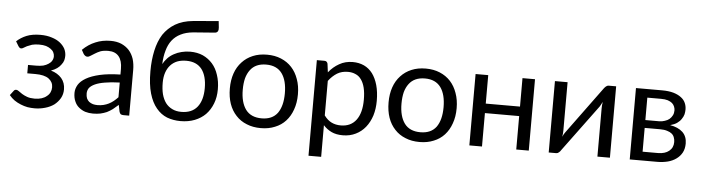

<svg xmlns="http://www.w3.org/2000/svg" viewBox="-51 -954 4963 1358"><g transform="rotate(5 2430.0 -275.0)"><path d="M38.1 -454.1Q67.4 -481.4 107.4 -498Q148.4 -514.6 206.1 -514.6Q252 -514.6 287.1 -502.9Q322.3 -492.2 345.7 -473.6Q369.1 -455.1 381.8 -431.6Q393.6 -407.2 393.6 -381.8Q393.6 -367.2 389.6 -350.6Q384.8 -334 373 -319.3Q362.3 -303.7 344.7 -291Q327.1 -278.3 301.8 -269.5Q349.6 -255.9 377.9 -223.6Q405.3 -191.4 405.3 -144.5Q405.3 -110.4 389.6 -82Q373 -53.7 346.7 -33.2Q319.3 -13.7 284.2 -3.9Q248 6.8 209 6.8Q184.6 6.8 159.2 2.9Q133.8 -2 110.4 -11.7Q85.9 -21.5 64.5 -36.1Q43.9 -50.8 27.3 -71.3Q35.2 -82 51.8 -103.5Q57.6 -112.3 69.3 -112.3Q78.1 -112.3 87.9 -104.5Q98.6 -96.7 113.3 -86.9Q128.9 -77.1 150.4 -69.3Q171.9 -61.5 203.1 -61.5Q231.4 -61.5 252.9 -68.4Q274.4 -75.2 289.1 -87.9Q304.7 -99.6 312.5 -116.2Q320.3 -132.8 320.3 -152.3Q320.3 -189.5 289.1 -212.9Q257.8 -235.4 194.3 -235.4Q175.8 -235.4 136.7 -235.4Q136.7 -250 136.7 -294.9Q151.4 -294.9 194.3 -294.9Q221.7 -294.9 244.1 -299.8Q265.6 -305.7 281.2 -316.4Q296.9 -326.2 304.7 -339.8Q313.5 -354.5 313.5 -371.1Q313.5 -385.7 306.6 -399.4Q299.8 -413.1 285.2 -422.9Q272.5 -432.6 252 -439.5Q231.4 -445.3 203.1 -445.3Q173.8 -445.3 152.3 -439.5Q131.8 -432.6 117.2 -425.8Q103.5 -418.9 94.7 -413.1Q85.9 -407.2 79.1 -407.2Q72.3 -407.2 68.4 -409.2Q64.5 -412.1 58.6 -419.9Q51.8 -431.6 38.1 -454.1Z M793.9 -227.5Q732.4 -225.6 689.5 -217.8Q646.5 -210.9 619.1 -198.2Q591.8 -185.5 579.1 -168.9Q567.4 -151.4 567.4 -130.9Q567.4 -110.4 573.2 -95.7Q580.1 -81.1 590.8 -72.3Q602.5 -63.5 618.2 -58.6Q632.8 -54.7 650.4 -54.7Q673.8 -54.7 693.4 -59.6Q712.9 -64.5 730.5 -73.2Q748 -82 763.7 -94.7Q779.3 -107.4 793.9 -123Q793.9 -158.2 793.9 -227.5ZM506.8 -434.6Q548.8 -475.6 597.7 -495.1Q645.5 -515.6 705.1 -515.6Q747.1 -515.6 780.3 -502Q813.5 -487.3 835.9 -462.9Q858.4 -437.5 870.1 -402.3Q880.9 -366.2 880.9 -324.2Q880.9 -215.8 880.9 0Q871.1 0 841.8 0Q829.1 0 821.3 -3.9Q814.5 -8.8 810.5 -21.5Q807.6 -37.1 800.8 -69.3Q780.3 -50.8 761.7 -36.1Q743.2 -22.5 721.7 -11.7Q701.2 -2.9 676.8 2.9Q653.3 7.8 624 7.8Q594.7 7.8 568.4 0Q543 -8.8 523.4 -25.4Q503.9 -41 493.2 -66.4Q481.4 -91.8 481.4 -127Q481.4 -156.2 498 -184.6Q514.6 -211.9 551.8 -233.4Q588.9 -254.9 648.4 -268.6Q708 -282.2 793.9 -284.2Q793.9 -297.9 793.9 -324.2Q793.9 -382.8 768.6 -413.1Q743.2 -443.4 694.3 -443.4Q661.1 -443.4 638.7 -435.5Q617.2 -426.8 600.6 -416Q584 -406.2 572.3 -398.4Q560.5 -389.6 548.8 -389.6Q540 -389.6 534.2 -394.5Q527.3 -399.4 522.5 -406.2Q517.6 -416 506.8 -434.6Z M1245.1 -58.6Q1320.3 -58.6 1358.4 -106.4Q1396.5 -154.3 1396.5 -240.2Q1396.5 -326.2 1360.4 -374Q1323.2 -421.9 1250 -421.9Q1213.9 -421.9 1185.5 -411.1Q1157.2 -399.4 1137.7 -377.9Q1118.2 -356.4 1107.4 -325.2Q1096.7 -293.9 1096.7 -252.9Q1096.7 -207 1105.5 -171.9Q1115.2 -135.7 1133.8 -110.4Q1152.3 -85.9 1180.7 -72.3Q1208 -58.6 1245.1 -58.6ZM1280.3 -626Q1228.5 -621.1 1192.4 -602.5Q1156.2 -585 1131.8 -553.7Q1108.4 -523.4 1096.7 -480.5Q1084 -437.5 1082 -383.8Q1094.7 -407.2 1113.3 -426.8Q1131.8 -446.3 1157.2 -460Q1181.6 -473.6 1210 -480.5Q1239.3 -488.3 1271.5 -488.3Q1322.3 -488.3 1362.3 -470.7Q1402.3 -452.1 1430.7 -419.9Q1459 -387.7 1473.6 -341.8Q1489.3 -295.9 1489.3 -240.2Q1489.3 -183.6 1471.7 -138.7Q1454.1 -92.8 1421.9 -59.6Q1390.6 -28.3 1345.7 -10.7Q1300.8 6.8 1245.1 6.8Q1194.3 6.8 1149.4 -9.8Q1105.5 -27.3 1073.2 -66.4Q1040 -105.5 1021.5 -168.9Q1002.9 -232.4 1002.9 -326.2Q1002.9 -406.2 1017.6 -472.7Q1032.2 -540 1063.5 -589.8Q1096.7 -638.7 1147.5 -668.9Q1199.2 -699.2 1272.5 -706.1Q1333 -710.9 1453.1 -721.7Q1454.1 -710 1458 -675.8Q1460 -660.2 1454.1 -649.4Q1448.2 -638.7 1432.6 -637.7Q1381.8 -633.8 1280.3 -626Z M1815.4 -514.6Q1871.1 -514.6 1915 -496.1Q1960 -477.5 1991.2 -443.4Q2022.5 -409.2 2039.1 -361.3Q2056.6 -313.5 2056.6 -253.9Q2056.6 -193.4 2039.1 -145.5Q2022.5 -97.7 1991.2 -63.5Q1960 -29.3 1915 -11.7Q1871.1 6.8 1815.4 6.8Q1758.8 6.8 1714.8 -11.7Q1669.9 -29.3 1638.7 -63.5Q1606.4 -97.7 1589.8 -145.5Q1573.2 -193.4 1573.2 -253.9Q1573.2 -313.5 1589.8 -361.3Q1606.4 -409.2 1638.7 -443.4Q1669.9 -477.5 1714.8 -496.1Q1758.8 -514.6 1815.4 -514.6ZM1815.4 -62.5Q1890.6 -62.5 1927.7 -112.3Q1963.9 -163.1 1963.9 -252.9Q1963.9 -343.8 1927.7 -393.6Q1890.6 -444.3 1815.4 -444.3Q1777.3 -444.3 1749 -431.6Q1720.7 -418.9 1702.1 -393.6Q1683.6 -369.1 1673.8 -334Q1665 -297.9 1665 -252.9Q1665 -163.1 1702.1 -112.3Q1739.3 -62.5 1815.4 -62.5Z M2258.8 -122.1Q2283.2 -88.9 2312.5 -75.2Q2340.8 -61.5 2377 -61.5Q2448.2 -61.5 2486.3 -112.3Q2524.4 -163.1 2524.4 -256.8Q2524.4 -305.7 2515.6 -341.8Q2506.8 -377 2490.2 -399.4Q2473.6 -422.9 2449.2 -432.6Q2425.8 -443.4 2395.5 -443.4Q2351.6 -443.4 2319.3 -423.8Q2286.1 -403.3 2258.8 -367.2Q2258.8 -285.2 2258.8 -122.1ZM2253.9 -427.7Q2286.1 -467.8 2328.1 -491.2Q2370.1 -515.6 2423.8 -515.6Q2467.8 -515.6 2503.9 -499Q2539.1 -482.4 2564.5 -449.2Q2588.9 -416 2602.5 -368.2Q2616.2 -319.3 2616.2 -256.8Q2616.2 -200.2 2601.6 -152.3Q2585.9 -103.5 2557.6 -68.4Q2529.3 -33.2 2489.3 -13.7Q2448.2 6.8 2397.5 6.8Q2350.6 6.8 2317.4 -8.8Q2284.2 -24.4 2258.8 -52.7Q2258.8 22.5 2258.8 171.9Q2236.3 171.9 2168.9 171.9Q2168.9 43.9 2168.9 -336.9Q2168.9 -378.9 2168.9 -506.8Q2182.6 -506.8 2222.7 -506.8Q2241.2 -506.8 2246.1 -488.3Q2249 -467.8 2253.9 -427.7Z M2942.4 -514.6Q2998 -514.6 3042 -496.1Q3086.9 -477.5 3118.2 -443.4Q3149.4 -409.2 3166 -361.3Q3183.6 -313.5 3183.6 -253.9Q3183.6 -193.4 3166 -145.5Q3149.4 -97.7 3118.2 -63.5Q3086.9 -29.3 3042 -11.7Q2998 6.8 2942.4 6.8Q2885.7 6.8 2841.8 -11.7Q2796.9 -29.3 2765.6 -63.5Q2733.4 -97.7 2716.8 -145.5Q2700.2 -193.4 2700.2 -253.9Q2700.2 -313.5 2716.8 -361.3Q2733.4 -409.2 2765.6 -443.4Q2796.9 -477.5 2841.8 -496.1Q2885.7 -514.6 2942.4 -514.6ZM2942.4 -62.5Q3017.6 -62.5 3054.7 -112.3Q3090.8 -163.1 3090.8 -252.9Q3090.8 -343.8 3054.7 -393.6Q3017.6 -444.3 2942.4 -444.3Q2904.3 -444.3 2876 -431.6Q2847.7 -418.9 2829.1 -393.6Q2810.5 -369.1 2800.8 -334Q2792 -297.9 2792 -252.9Q2792 -163.1 2829.1 -112.3Q2866.2 -62.5 2942.4 -62.5Z M3717.8 -506.8Q3717.8 -379.9 3717.8 0Q3695.3 0 3628.9 0Q3628.9 -59.6 3628.9 -237.3Q3567.4 -237.3 3385.7 -237.3Q3385.7 -177.7 3385.7 0Q3363.3 0 3295.9 0Q3295.9 -79.1 3295.9 -316.4Q3295.9 -364.3 3295.9 -506.8Q3318.4 -506.8 3385.7 -506.8Q3385.7 -456.1 3385.7 -304.7Q3446.3 -304.7 3628.9 -304.7Q3628.9 -355.5 3628.9 -506.8Q3651.4 -506.8 3717.8 -506.8Z M4293.9 -506.8Q4293.9 -379.9 4293.9 0Q4271.5 0 4205.1 0Q4205.1 -85.9 4205.1 -343.8Q4205.1 -353.5 4206.1 -365.2Q4207 -377 4209 -388.7Q4204.1 -378.9 4199.2 -370.1Q4195.3 -361.3 4190.4 -354.5Q4108.4 -244.1 3945.3 -22.5Q3940.4 -13.7 3931.6 -6.8Q3923.8 1 3913.1 1Q3895.5 1 3859.4 1Q3859.4 -79.1 3859.4 -316.4Q3859.4 -363.3 3859.4 -505.9Q3881.8 -505.9 3949.2 -505.9Q3949.2 -419.9 3949.2 -162.1Q3949.2 -152.3 3948.2 -141.6Q3947.3 -129.9 3945.3 -118.2Q3950.2 -127.9 3954.1 -136.7Q3959 -144.5 3963.9 -151.4Q4044.9 -262.7 4208 -484.4Q4213.9 -492.2 4221.7 -499Q4230.5 -506.8 4240.2 -506.8Q4258.8 -506.8 4293.9 -506.8Z M4628.9 -62.5Q4679.7 -62.5 4708 -85.9Q4737.3 -109.4 4737.3 -149.4Q4737.3 -168 4731.4 -182.6Q4726.6 -197.3 4713.9 -208Q4701.2 -218.8 4680.7 -224.6Q4660.2 -231.4 4629.9 -231.4Q4592.8 -231.4 4520.5 -231.4Q4520.5 -188.5 4520.5 -62.5Q4547.9 -62.5 4628.9 -62.5ZM4520.5 -446.3Q4520.5 -407.2 4520.5 -287.1Q4544.9 -287.1 4618.2 -287.1Q4639.6 -287.1 4658.2 -293.9Q4677.7 -299.8 4690.4 -310.5Q4704.1 -322.3 4711.9 -337.9Q4719.7 -353.5 4719.7 -373Q4719.7 -386.7 4713.9 -400.4Q4709 -413.1 4697.3 -423.8Q4685.5 -433.6 4666 -440.4Q4646.5 -446.3 4618.2 -446.3Q4585 -446.3 4520.5 -446.3ZM4620.1 -506.8Q4667 -506.8 4701.2 -497.1Q4734.4 -487.3 4755.9 -470.7Q4777.3 -455.1 4787.1 -432.6Q4796.9 -411.1 4796.9 -385.7Q4796.9 -369.1 4793 -351.6Q4788.1 -334 4776.4 -317.4Q4765.6 -300.8 4746.1 -287.1Q4727.5 -274.4 4698.2 -266.6Q4755.9 -256.8 4788.1 -226.6Q4819.3 -196.3 4819.3 -146.5Q4819.3 -109.4 4804.7 -82Q4790 -54.7 4763.7 -36.1Q4738.3 -17.6 4704.1 -8.8Q4668.9 0 4629.9 0Q4564.5 0 4434.6 0Q4434.6 -79.1 4434.6 -316.4Q4434.6 -364.3 4434.6 -506.8Q4481.4 -506.8 4620.1 -506.8Z"/></g></svg>

Font: Lato
Style: Regular
Weight: 400
Designer: Lukasz Dziedzic with Adam Twardoch and Botio Nikoltchev
Version: Version 2.015; 2015-08-06; http://www.latofonts.com/